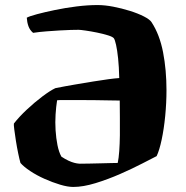

<svg xmlns="http://www.w3.org/2000/svg" viewBox="-20 -740 737 760"><path d="M270 0Q248 0 218 -9Q188 -18 156.5 -32Q125 -46 99.5 -63Q74 -80 61 -95Q57 -109 52 -133Q47 -157 43 -182.5Q39 -208 36.5 -227.5Q34 -247 35 -251Q56 -278 86.5 -306.5Q117 -335 147.5 -358Q178 -381 199 -391Q239 -399 277.5 -405.5Q316 -412 349.5 -417.5Q383 -423 409.5 -426.5Q436 -430 452 -431Q451 -476 447.5 -509Q444 -542 439.5 -562Q435 -582 431 -588Q427 -594 408 -600Q389 -606 364.5 -611Q340 -616 319 -619Q298 -622 291 -622Q279 -622 260 -621.5Q241 -621 216.5 -619.5Q192 -618 165 -616Q138 -614 111 -610Q98 -621 92.5 -636.5Q87 -652 86 -670Q97 -676 127 -684Q157 -692 198 -700.5Q239 -709 283 -714.5Q327 -720 366 -720Q395 -720 428.5 -713.5Q462 -707 494 -697Q526 -687 549.5 -675Q573 -663 580 -652Q612 -603 625.5 -533Q639 -463 639 -383Q639 -333 634 -281.5Q629 -230 620 -187.5Q611 -145 600 -122Q582 -113 543.5 -93Q505 -73 456 -51.5Q407 -30 358 -15Q309 0 270 0ZM296 -92Q313 -92 334.5 -92.5Q356 -93 378 -93.5Q400 -94 418 -94.5Q436 -95 446 -95Q450 -114 452 -142Q454 -170 454.5 -204Q455 -238 454.5 -273.5Q454 -309 454 -342Q446 -342 419.5 -342.5Q393 -343 359 -343.5Q325 -344 291 -344Q257 -344 233.5 -344Q210 -344 206 -343Q202 -318 200 -287Q198 -256 200 -224.5Q202 -193 207.5 -165.5Q213 -138 223 -120Q238 -110 251 -104Q264 -98 274 -95.5Q284 -93 290 -92.5Q296 -92 296 -92Z"/></svg>

Font: Texturina 12pt Black
Style: Regular
Weight: 900
Designer: Guillermo Torres Carreño
Foundry: Omnibus-Type
Version: Version 1.002